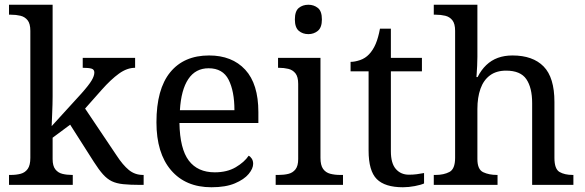

<svg xmlns="http://www.w3.org/2000/svg" viewBox="-20 -780 2467 810"><path d="M18 0V-42H26Q49 -42 67.5 -47Q86 -52 97 -67.5Q108 -83 108 -114V-650Q108 -680 96.5 -694.5Q85 -709 66.5 -713.5Q48 -718 26 -718H18V-760H202V-374Q202 -361 201.5 -340Q201 -319 200 -298Q199 -277 198.5 -262.5Q198 -248 198 -248L323 -385Q355 -421 366.5 -440.5Q378 -460 378 -474Q378 -487 366 -490.5Q354 -494 329 -494V-536H550V-494Q516 -494 482 -469.5Q448 -445 409 -401L339 -322L472 -124Q498 -84 523.5 -63Q549 -42 583 -42H586V0H572Q529 0 500 -3Q471 -6 451.5 -15.5Q432 -25 414.5 -44.5Q397 -64 376 -97L276 -254L202 -199V-109Q202 -80 213.5 -65.5Q225 -51 243.5 -46.5Q262 -42 284 -42H287V0Z M872 10Q763 10 701.5 -62Q640 -134 640 -264Q640 -404 698 -475Q756 -546 862 -546Q959 -546 1014.5 -486Q1070 -426 1070 -307V-261H737Q739 -152 776.5 -102.5Q814 -53 886 -53Q938 -53 974.5 -74.5Q1011 -96 1029 -123Q1036 -120 1042 -111Q1048 -102 1048 -89Q1048 -69 1029 -46Q1010 -23 971 -6.5Q932 10 872 10ZM969 -315Q969 -395 944.5 -443.5Q920 -492 860 -492Q805 -492 774.5 -446.5Q744 -401 739 -315Z M1143 0V-42H1156Q1178 -42 1196.5 -46.5Q1215 -51 1226.5 -65.5Q1238 -80 1238 -109V-426Q1238 -456 1226.5 -470.5Q1215 -485 1196.5 -489.5Q1178 -494 1156 -494H1153V-536H1332V-114Q1332 -83 1343 -67.5Q1354 -52 1373 -47Q1392 -42 1414 -42H1427V0ZM1281 -636Q1257 -636 1240.5 -650Q1224 -664 1224 -698Q1224 -733 1240.5 -746.5Q1257 -760 1281 -760Q1304 -760 1321 -746.5Q1338 -733 1338 -698Q1338 -664 1321 -650Q1304 -636 1281 -636Z M1680 10Q1604 10 1569.5 -24.5Q1535 -59 1535 -145V-479H1459V-519Q1477 -519 1499 -526.5Q1521 -534 1537 -551Q1554 -569 1565 -595Q1576 -621 1583 -659H1629V-536H1760V-479H1629V-142Q1629 -91 1650 -67Q1671 -43 1705 -43Q1723 -43 1738 -45Q1753 -47 1769 -50V-6Q1756 0 1730 5Q1704 10 1680 10Z M1810 0V-42H1818Q1852 -42 1876 -54.5Q1900 -67 1900 -114V-650Q1900 -680 1888.5 -694.5Q1877 -709 1858.5 -713.5Q1840 -718 1818 -718H1810V-760H1994V-540Q1994 -522 1993 -502.5Q1992 -483 1991 -469Q1990 -455 1990 -455H1995Q2010 -485 2031.5 -505.5Q2053 -526 2080.5 -536Q2108 -546 2142 -546Q2228 -546 2273.5 -499.5Q2319 -453 2319 -350V-114Q2319 -67 2340.5 -54.5Q2362 -42 2396 -42H2399V0H2225V-345Q2225 -410 2200.5 -446Q2176 -482 2115 -482Q2074 -482 2047 -462Q2020 -442 2007 -405.5Q1994 -369 1994 -320V-109Q1994 -65 2018.5 -53.5Q2043 -42 2076 -42H2079V0Z"/></svg>

Font: Noto Serif Toto
Style: Regular
Weight: 400
Designer: Monotype Design Team
Foundry: Monotype Imaging Inc.
Version: Version 2.001